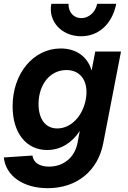

<svg xmlns="http://www.w3.org/2000/svg" viewBox="-30 -770 672 1006"><path d="M220 216C372 216 483 126 511 -20L604 -500H469L450 -400C430 -471 372 -516 288 -516C145 -516 36 -385 36 -213C36 -74 107 16 217 16C287 16 347 -21 388 -84L376 -20C361 55 303 103 227 103C177 103 145 82 140 45L-10 55C0 152 92 216 220 216ZM270 -97C209 -97 172 -145 172 -225C172 -328 233 -403 318 -403C396 -403 437 -339 419 -246C401 -158 340 -97 270 -97ZM395 -580C488 -580 558 -645 579 -750H479C471 -707 436 -675 396 -675C356 -675 328 -706 329 -750H239C221 -658 293 -580 395 -580Z"/></svg>

Font: Uncut Sans
Style: Bold Italic
Weight: 700
Italic angle: -11°
Designer: Kasper Nordkvist
Foundry: UNCUT.wtf
Version: Version 1.304;Glyphs 3.2 (3246)